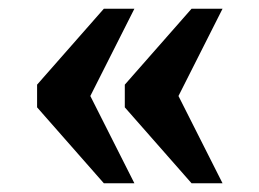

<svg xmlns="http://www.w3.org/2000/svg" viewBox="-20 -490 594 440"><path d="M419 -70 266 -244V-296L419 -470H490L389 -270L490 -70ZM218 -70 65 -244V-296L218 -470H288L187 -270L288 -70Z"/></svg>

Font: Noto Serif
Style: Bold
Weight: 700
Designer: Monotype Design Team
Foundry: Monotype Imaging Inc.
Version: Version 2.014